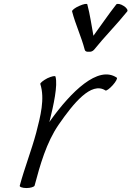

<svg xmlns="http://www.w3.org/2000/svg" viewBox="-20 -940 665 972"><path d="M456 -688C509 -754 571 -816 624 -882C629 -888 621 -901 606 -910C591 -920 574 -923 569 -918C528 -866 492 -812 453 -759C443 -812 436 -866 422 -918C421 -923 403 -920 381 -910C360 -901 343 -888 345 -882C362 -816 392 -754 409 -688C411 -680 419 -677 430 -678C439 -677 449 -680 456 -688ZM155 0C183 -105 215 -219 277 -309C351 -416 442 -529 514 -482C518 -479 535 -491 551 -509C567 -527 576 -544 571 -547C476 -611 339 -474 236 -331C234 -328 232 -325 230 -322C252 -410 273 -508 261 -552C260 -558 242 -554 220 -544C199 -533 183 -520 184 -515C208 -440 185 -352 163 -267C139 -178 104 -89 80 0C78 6 93 12 114 12C134 12 153 6 155 0Z"/></svg>

Font: Nupuram Light Oblique
Style: Regular
Weight: 300
Designer: Santhosh Thottingal (santhosh.thottingal@gmail.com)
Foundry: SMC
Version: Version 1.000